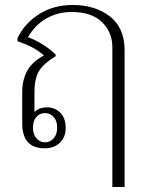

<svg xmlns="http://www.w3.org/2000/svg" viewBox="-20 -584 586 769"><path d="M430 -395Q430 -455 388.5 -495.5Q347 -536 267 -536Q212 -536 166.5 -510.5Q121 -485 92 -435Q121 -425 152.5 -405Q184 -385 203 -365V-359Q155 -330 136.5 -300Q118 -270 118 -214V-135Q136 -154 169 -154Q199 -154 221 -133Q243 -112 243 -71Q243 -34 219.5 -12Q196 10 159 10Q69 10 69 -90V-215Q69 -263 88.5 -299.5Q108 -336 156 -362Q134 -381 109.5 -394Q85 -407 50 -419V-431Q78 -490 136 -527Q194 -564 271 -564Q362 -564 420.5 -518Q479 -472 479 -383V165H430ZM209 -73Q209 -100 195 -115.5Q181 -131 160 -131Q139 -131 125.5 -115.5Q112 -100 112 -73Q112 -46 126 -30Q140 -14 160 -14Q181 -14 195 -30Q209 -46 209 -73Z"/></svg>

Font: Trirong ExtraLight
Style: Regular
Weight: 275
Designer: Katatrad Team
Foundry: CadsonDemak
Version: Version 1.001